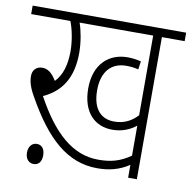

<svg xmlns="http://www.w3.org/2000/svg" viewBox="-73 -695 781 781"><g transform="rotate(10 317.0 -305.0)"><path d="M540 -587H634V-622H0V-587H162C175 -554 184 -506 184 -466C184 -408 170 -364 142 -336C124 -366 106 -380 83 -380C59 -380 43 -364 43 -339C43 -317 49 -293 70 -257C159 -98 250 -16 373 -16C421 -16 463 -26 504 -53V0H540ZM408 -215C358 -215 318 -246 318 -329C318 -405 356 -447 417 -447C437 -447 453 -445 468 -441L473 -475C457 -479 437 -482 417 -482C340 -482 281 -430 281 -330C281 -231 334 -181 406 -181C447 -181 479 -195 504 -215V-91C461 -61 423 -51 371 -51C263 -51 180 -129 105 -267C178 -300 220 -361 220 -465C220 -508 211 -557 200 -587H504V-258C481 -233 451 -215 408 -215ZM81 -29C81 -2 97 12 115 12C135 12 148 -2 148 -29C148 -55 136 -71 115 -71C96 -71 81 -56 81 -29Z"/></g></svg>

Font: Noto Sans Devanagari UI Condensed ExtraLight
Style: Regular
Weight: 200
Width: 3
Designer: Jelle Bosma - Monotype Design Team
Foundry: Monotype Imaging Inc.
Version: Version 2.004